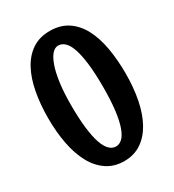

<svg xmlns="http://www.w3.org/2000/svg" viewBox="-177 -817 848 935"><g transform="rotate(-30 247.0 -349.5)"><path d="M464.8 -350.1Q464.8 -272 451.7 -205.1Q438.5 -138.2 411.6 -89.1Q384.8 -40 343.8 -12Q302.7 16.1 247.1 16.1Q190.4 16.1 149.2 -12Q107.9 -40 81.3 -89.1Q54.7 -138.2 41.7 -205.1Q28.8 -272 28.8 -350.1Q28.8 -427.7 41.3 -494.4Q53.7 -561 80.1 -610.1Q106.4 -659.2 147.7 -687Q189 -714.8 247.1 -714.8Q306.6 -714.8 348.1 -687Q389.6 -659.2 415.5 -610.1Q441.4 -561 453.1 -494.4Q464.8 -427.7 464.8 -350.1ZM336.9 -350.1Q336.9 -426.8 330.3 -480.7Q323.7 -534.7 312 -568.4Q300.3 -602.1 283.7 -617.4Q267.1 -632.8 247.1 -632.8Q228.5 -632.8 212.4 -614.5Q196.3 -596.2 183.8 -560.5Q171.4 -524.9 164.3 -471.9Q157.2 -418.9 157.2 -350.1Q157.2 -274.9 163.6 -221.2Q169.9 -167.5 181.6 -133.1Q193.4 -98.6 210 -82.3Q226.6 -65.9 247.1 -65.9Q266.1 -65.9 282.5 -81.1Q298.8 -96.2 311 -129.9Q323.2 -163.6 330.1 -217.8Q336.9 -272 336.9 -350.1Z"/></g></svg>

Font: Rum Raisin
Style: Regular
Weight: 400
Designer: Astigmatic (AOETI)
Foundry: Astigmatic (AOETI)
Version: Version 1.000